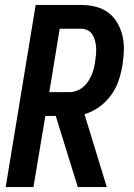

<svg xmlns="http://www.w3.org/2000/svg" viewBox="-20 -755 540 775"><path d="M3 0 124 -735H307Q337 -735 365.5 -728Q394 -721 416.5 -704.5Q439 -688 453.5 -663Q468 -638 474.5 -610Q481 -582 480 -551.5Q479 -521 474 -491Q469 -460 458.5 -429Q448 -398 428 -370.5Q408 -343 380 -323Q352 -303 321 -294L411 0H294L205 -287H163L115 0ZM179 -383H260Q274 -383 288 -388Q302 -393 314 -402.5Q326 -412 334.5 -424.5Q343 -437 349 -450.5Q355 -464 358.5 -478Q362 -492 364 -506Q366 -521 367.5 -535Q369 -549 368 -563.5Q367 -578 363.5 -591Q360 -604 353 -615.5Q346 -627 333.5 -633Q321 -639 307 -639H221Z"/></svg>

Font: Iosevka SS04
Style: Bold Italic
Weight: 700
Italic angle: -9°
Monospace: yes
Designer: Belleve Invis
Foundry: Belleve Invis
Version: Version 19.0.0; ttfautohint (v1.8.4)